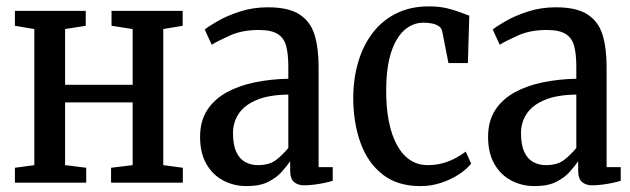

<svg xmlns="http://www.w3.org/2000/svg" viewBox="-20 -588 2028 618"><path d="M28 0V-48L90.5 -56.5V-494.5L28 -505V-553H256V-505L189.5 -494.5V-315H407V-494.5L339 -505V-553H568V-505L505.5 -494.5V-56.5L568.5 -48V0H337.5V-48L407 -56.5V-258.5H189.5V-56.5L257.5 -48V0Z M773.5 11Q733 11 699 -6.8Q665 -24.5 644.5 -59.8Q624 -95 624 -147.5Q624 -198.5 647 -233.8Q670 -269 709.8 -290.8Q749.5 -312.5 800.5 -323Q851.5 -333.5 908 -334.5V-374Q908 -413.5 901.2 -439.5Q894.5 -465.5 874 -478.5Q853.5 -491.5 813 -491.5Q760 -491.5 721.2 -474.2Q682.5 -457 661.5 -444L639 -493Q651 -503 680.5 -520Q710 -537 752 -550.8Q794 -564.5 842 -564.5Q909 -564.5 944.2 -541.5Q979.5 -518.5 992.5 -475.8Q1005.5 -433 1005.5 -373V-50H1051V-6Q1041.5 -3 1025.5 0.5Q1009.5 4 992 6.2Q974.5 8.5 959 8.5Q939.5 8.5 926.8 -1.8Q914 -12 914 -38.5V-69Q903.5 -54 887 -35.2Q870.5 -16.5 843.5 -2.8Q816.5 11 773.5 11ZM810 -56.5Q846 -56.5 867 -72Q888 -87.5 908 -111.5V-283.5Q847.5 -283 808 -267Q768.5 -251 749.2 -223.2Q730 -195.5 730 -159.5Q730 -121.5 740.5 -99Q751 -76.5 769.2 -66.5Q787.5 -56.5 810 -56.5Z M1333 11Q1259.5 11 1211.8 -26.2Q1164 -63.5 1140.8 -127.2Q1117.5 -191 1117 -271Q1117 -334 1132.8 -387.8Q1148.5 -441.5 1179.5 -482Q1210.5 -522.5 1256 -545Q1301.5 -567.5 1360.5 -567.5Q1392.5 -567.5 1417 -561.8Q1441.5 -556 1459.8 -549Q1478 -542 1490.5 -537.5L1486 -385H1423.5L1403.5 -486.5Q1401.5 -497.5 1392.2 -503.8Q1383 -510 1370 -512.5Q1357 -515 1343.5 -515Q1307.5 -515 1280.2 -489.8Q1253 -464.5 1238.2 -417Q1223.5 -369.5 1223 -301Q1222.5 -243 1231.5 -197.8Q1240.5 -152.5 1257.8 -121Q1275 -89.5 1300 -73Q1325 -56.5 1356.5 -56.5Q1383 -56.5 1406 -63Q1429 -69.5 1447.5 -79.8Q1466 -90 1479 -100L1496.5 -61.5Q1483 -44 1457.8 -27.2Q1432.5 -10.5 1400.5 0.2Q1368.5 11 1333 11Z M1700.5 11Q1660 11 1626 -6.8Q1592 -24.5 1571.5 -59.8Q1551 -95 1551 -147.5Q1551 -198.5 1574 -233.8Q1597 -269 1636.8 -290.8Q1676.5 -312.5 1727.5 -323Q1778.5 -333.5 1835 -334.5V-374Q1835 -413.5 1828.2 -439.5Q1821.5 -465.5 1801 -478.5Q1780.5 -491.5 1740 -491.5Q1687 -491.5 1648.2 -474.2Q1609.5 -457 1588.5 -444L1566 -493Q1578 -503 1607.5 -520Q1637 -537 1679 -550.8Q1721 -564.5 1769 -564.5Q1836 -564.5 1871.2 -541.5Q1906.5 -518.5 1919.5 -475.8Q1932.5 -433 1932.5 -373V-50H1978V-6Q1968.5 -3 1952.5 0.5Q1936.5 4 1919 6.2Q1901.5 8.5 1886 8.5Q1866.5 8.5 1853.8 -1.8Q1841 -12 1841 -38.5V-69Q1830.5 -54 1814 -35.2Q1797.5 -16.5 1770.5 -2.8Q1743.5 11 1700.5 11ZM1737 -56.5Q1773 -56.5 1794 -72Q1815 -87.5 1835 -111.5V-283.5Q1774.5 -283 1735 -267Q1695.5 -251 1676.2 -223.2Q1657 -195.5 1657 -159.5Q1657 -121.5 1667.5 -99Q1678 -76.5 1696.2 -66.5Q1714.5 -56.5 1737 -56.5Z"/></svg>

Font: Merriweather 24pt SemiCondensed
Style: Regular
Weight: 400
Width: 4
Designer: Eben Sorkin
Foundry: Eben Sorkin
Version: Version 2.100